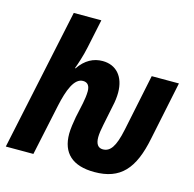

<svg xmlns="http://www.w3.org/2000/svg" viewBox="-111 -873 1006 995"><g transform="rotate(15 392.5 -375.5)"><path d="M480 9C619 9 686 -65 720 -235L785 -548H639L576 -244C556 -148 531 -116 492 -116C467 -116 453 -134 453 -171C453 -189 457 -214 462 -238L484 -346C490 -371 493 -398 493 -420C493 -507 446 -558 374 -558C325 -558 282 -536 247 -485H244C253 -509 270 -559 280 -608L312 -760H164L3 0H151L209 -273C228 -362 255 -432 302 -432C329 -432 339 -413 339 -386C339 -365 335 -340 331 -320L314 -241C309 -213 303 -176 303 -149C303 -46 362 9 480 9Z"/></g></svg>

Font: Noto Sans Display SemiCondensed Extra
Style: Italic
Weight: 800
Width: 4
Italic angle: -12°
Designer: Monotype Design Team
Foundry: Monotype Imaging Inc.
Version: Version 1.900